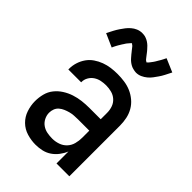

<svg xmlns="http://www.w3.org/2000/svg" viewBox="-226 -851 952 952"><g transform="rotate(45 250.0 -375.0)"><path d="M208 8Q178 8 148 -1Q118 -10 96 -31.5Q74 -53 64 -83Q54 -113 54 -143Q54 -169 60.5 -194.5Q67 -220 83 -240Q99 -260 121 -274Q143 -288 167.5 -296Q192 -304 217.5 -307Q243 -310 269 -310H348V-355Q348 -375 341.5 -393.5Q335 -412 320.5 -425Q306 -438 287 -443Q268 -448 249 -448Q231 -448 214 -444.5Q197 -441 182.5 -431.5Q168 -422 159 -406.5Q150 -391 150 -374V-371H60V-376Q60 -399 67 -421Q74 -443 87 -461.5Q100 -480 119 -493Q138 -506 159.5 -514Q181 -522 203.5 -525Q226 -528 249 -528Q273 -528 297.5 -524.5Q322 -521 344 -511.5Q366 -502 385 -486Q404 -470 416 -449Q428 -428 433 -404Q438 -380 438 -355V0H348V-84Q340 -64 326 -45.5Q312 -27 293.5 -14.5Q275 -2 253 3Q231 8 208 8ZM246 -72Q267 -72 287.5 -79Q308 -86 322.5 -101.5Q337 -117 342.5 -138Q348 -159 348 -180V-230H269Q255 -230 241 -229Q227 -228 214 -224.5Q201 -221 188 -215.5Q175 -210 164.5 -201Q154 -192 149 -179Q144 -166 144 -152Q144 -134 152.5 -117Q161 -100 176 -89.5Q191 -79 209 -75.5Q227 -72 246 -72ZM308 -597Q303 -597 298 -598Q293 -599 288.5 -600Q284 -601 279.5 -602.5Q275 -604 270.5 -606.5Q266 -609 262 -611.5Q258 -614 254.5 -617Q251 -620 247 -623.5Q243 -627 240 -631Q237 -635 233.5 -638.5Q230 -642 227.5 -645.5Q225 -649 222 -652.5Q219 -656 215.5 -660.5Q212 -665 208.5 -669.5Q205 -674 202.5 -677Q200 -680 195.5 -682.5Q191 -685 191 -689H194Q194 -688 191 -686Q188 -684 185.5 -681Q183 -678 181 -675.5Q179 -673 177.5 -671.5Q176 -670 174.5 -668Q173 -666 171.5 -664Q170 -662 168.5 -659.5Q167 -657 165.5 -654.5Q164 -652 162 -649.5Q160 -647 158.5 -644Q157 -641 155 -638Q153 -635 151 -631.5Q149 -628 147 -624.5Q145 -621 143 -617Q141 -613 139 -609Q137 -605 135 -600L65 -631Q74 -649 82 -664Q90 -679 98.5 -691.5Q107 -704 115 -714.5Q123 -725 135 -735.5Q147 -746 161.5 -752Q176 -758 192 -758Q197 -758 202 -757.5Q207 -757 211.5 -756Q216 -755 220.5 -753Q225 -751 229.5 -749Q234 -747 238 -744Q242 -741 245.5 -738.5Q249 -736 253 -732Q257 -728 260 -724.5Q263 -721 266.5 -717.5Q270 -714 272.5 -710.5Q275 -707 278 -703.5Q281 -700 284.5 -695Q288 -690 291.5 -686Q295 -682 297.5 -678.5Q300 -675 304.5 -673Q309 -671 309 -667H306Q306 -668 309 -670Q312 -672 314.5 -674.5Q317 -677 319 -679.5Q321 -682 322.5 -684Q324 -686 325.5 -688Q327 -690 328.5 -692Q330 -694 331.5 -696Q333 -698 334.5 -700.5Q336 -703 338 -706Q340 -709 341.5 -712Q343 -715 345 -718Q347 -721 349 -724.5Q351 -728 353 -731.5Q355 -735 357 -739Q359 -743 361 -747Q363 -751 365 -755L435 -725Q426 -707 418 -691.5Q410 -676 401.5 -664Q393 -652 385 -641Q377 -630 365 -620Q353 -610 338.5 -603.5Q324 -597 308 -597Z"/></g></svg>

Font: Iosevka Medium
Style: Regular
Weight: 500
Monospace: yes
Designer: Belleve Invis
Foundry: Belleve Invis
Version: Version 32.5.0; ttfautohint (v1.8.4)